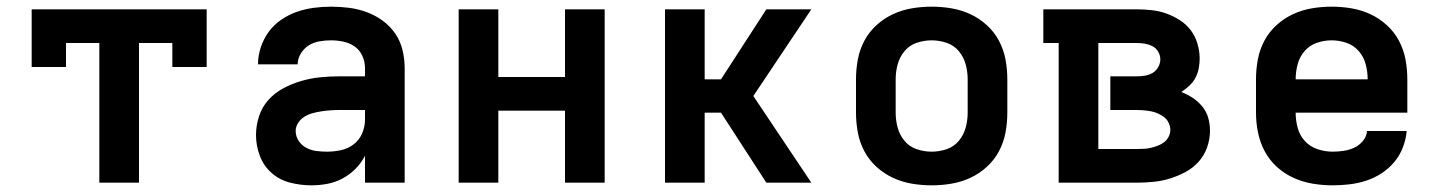

<svg xmlns="http://www.w3.org/2000/svg" viewBox="-20 -548 4315 576"><path d="M278 0V-419H178V-347H75V-520H600V-347H497V-419H397V0Z M914 8Q882 8 850.5 0Q819 -8 795 -29Q771 -50 759.5 -80.5Q748 -111 748 -143Q748 -171 757 -199Q766 -227 785.5 -248.5Q805 -270 830.5 -283.5Q856 -297 883.5 -305Q911 -313 939.5 -316Q968 -319 997 -319H1075V-344Q1075 -363 1067 -380.5Q1059 -398 1044 -408.5Q1029 -419 1010.5 -423Q992 -427 973 -427Q956 -427 938.5 -424Q921 -421 906.5 -412Q892 -403 882.5 -387.5Q873 -372 873 -355H754Q754 -381 762.5 -406.5Q771 -432 786.5 -453Q802 -474 824 -489Q846 -504 870.5 -512.5Q895 -521 921 -524.5Q947 -528 973 -528Q1000 -528 1027.5 -524.5Q1055 -521 1080.5 -511.5Q1106 -502 1128 -486Q1150 -470 1165.5 -447.5Q1181 -425 1187.5 -398Q1194 -371 1194 -344V0H1075V-81Q1064 -59 1046.5 -41.5Q1029 -24 1007.5 -12.5Q986 -1 962 3.5Q938 8 914 8ZM961 -93Q982 -93 1003 -97.5Q1024 -102 1041 -115Q1058 -128 1066.5 -148Q1075 -168 1075 -189V-218H997Q984 -218 970.5 -217Q957 -216 944 -214Q931 -212 918 -208.5Q905 -205 893.5 -198Q882 -191 874.5 -179.5Q867 -168 867 -155Q867 -139 876 -125.5Q885 -112 899 -104.5Q913 -97 929 -95Q945 -93 961 -93Z M1356 0V-520H1475V-317H1675V-520H1794V0H1675V-216H1475V0Z M1975 0V-520H2094V-310H2143L2279 -520H2414L2240 -260L2414 0H2279L2143 -210H2094V0Z M2775 8Q2745 8 2715.5 3Q2686 -2 2659 -14.5Q2632 -27 2609.5 -47.5Q2587 -68 2573 -94.5Q2559 -121 2553.5 -150.5Q2548 -180 2548 -210V-310Q2548 -340 2553.5 -369.5Q2559 -399 2573 -425.5Q2587 -452 2609.5 -472.5Q2632 -493 2659 -505.5Q2686 -518 2715.5 -523Q2745 -528 2775 -528Q2805 -528 2834.5 -523Q2864 -518 2891 -505.5Q2918 -493 2940.5 -472.5Q2963 -452 2977 -425.5Q2991 -399 2996.5 -369.5Q3002 -340 3002 -310V-210Q3002 -180 2996.5 -150.5Q2991 -121 2977 -94.5Q2963 -68 2940.5 -47.5Q2918 -27 2891 -14.5Q2864 -2 2834.5 3Q2805 8 2775 8ZM2775 -93Q2798 -93 2820 -100.5Q2842 -108 2856.5 -125.5Q2871 -143 2877 -165Q2883 -187 2883 -210V-310Q2883 -333 2877 -355Q2871 -377 2856.5 -394.5Q2842 -412 2820 -419.5Q2798 -427 2775 -427Q2752 -427 2730 -419.5Q2708 -412 2693.5 -394.5Q2679 -377 2673 -355Q2667 -333 2667 -310V-210Q2667 -187 2673 -165Q2679 -143 2693.5 -125.5Q2708 -108 2730 -100.5Q2752 -93 2775 -93Z M3156 0V-419H3110V-520H3390Q3412 -520 3435 -517.5Q3458 -515 3479 -507.5Q3500 -500 3519.5 -487.5Q3539 -475 3552.5 -457Q3566 -439 3572.5 -416.5Q3579 -394 3579 -372Q3579 -357 3576 -342Q3573 -327 3566 -314Q3559 -301 3547.5 -290.5Q3536 -280 3524 -272Q3542 -265 3558 -254.5Q3574 -244 3586.5 -229Q3599 -214 3604.5 -195Q3610 -176 3610 -156Q3610 -131 3601.5 -106.5Q3593 -82 3576 -63Q3559 -44 3536.5 -32Q3514 -20 3490 -12.5Q3466 -5 3440.5 -2.5Q3415 0 3390 0ZM3275 -101H3390Q3401 -101 3411.5 -101.5Q3422 -102 3432.5 -104.5Q3443 -107 3453.5 -111Q3464 -115 3472.5 -121.5Q3481 -128 3486 -138Q3491 -148 3491 -158Q3491 -169 3486 -179.5Q3481 -190 3472.5 -196.5Q3464 -203 3454 -207.5Q3444 -212 3433.5 -214Q3423 -216 3412 -217Q3401 -218 3390 -218H3311V-319H3390Q3402 -319 3414.5 -321Q3427 -323 3437.5 -329Q3448 -335 3454.5 -346.5Q3461 -358 3461 -370Q3461 -382 3454.5 -393Q3448 -404 3437 -409.5Q3426 -415 3414 -417Q3402 -419 3390 -419H3275Z M3978 8Q3948 8 3918 3Q3888 -2 3860.5 -14.5Q3833 -27 3810.5 -47.5Q3788 -68 3774 -94.5Q3760 -121 3754 -150.5Q3748 -180 3748 -210V-310Q3748 -340 3753.5 -369.5Q3759 -399 3773 -425.5Q3787 -452 3809.5 -472.5Q3832 -493 3859 -505.5Q3886 -518 3915.5 -523Q3945 -528 3975 -528Q4005 -528 4034.5 -523Q4064 -518 4091 -505.5Q4118 -493 4140.5 -472.5Q4163 -452 4177 -425.5Q4191 -399 4196.5 -369.5Q4202 -340 4202 -310V-210H3867Q3867 -187 3873 -164.5Q3879 -142 3894.5 -125Q3910 -108 3932.5 -100.5Q3955 -93 3978 -93Q3994 -93 4011 -95.5Q4028 -98 4043 -105Q4058 -112 4069 -125.5Q4080 -139 4081 -155H4200Q4198 -130 4188.5 -105.5Q4179 -81 4162.5 -61.5Q4146 -42 4124.5 -28Q4103 -14 4078.5 -6Q4054 2 4028.5 5Q4003 8 3978 8ZM3867 -310H4083Q4083 -333 4077 -355.5Q4071 -378 4056 -395Q4041 -412 4019.5 -419.5Q3998 -427 3975 -427Q3952 -427 3930.5 -419.5Q3909 -412 3894 -395Q3879 -378 3873 -355.5Q3867 -333 3867 -310Z"/></svg>

Font: Iosevka Book
Style: Bold
Weight: 700
Designer: Belleve Invis
Foundry: Belleve Invis
Version: Version 28.0.7; ttfautohint (v1.8.3)